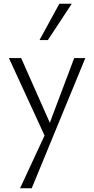

<svg xmlns="http://www.w3.org/2000/svg" viewBox="-20 -726 508 1035"><path d="M230 26 28 -413H94L258 -43ZM380 -413H440L151 289H88L233 -23ZM193 -510 300 -706H367L238 -510Z"/></svg>

Font: Ysabeau Office Light
Style: Regular
Weight: 300
Designer: Christian Thalmann (Catharsis Fonts)
Version: Version 2.001;gftools[0.9.30]; featfreeze: tnum,lnum,ss02